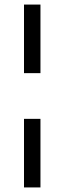

<svg xmlns="http://www.w3.org/2000/svg" viewBox="-20 -670 283 840"><path d="M157 -350V-650H85V-350ZM157 150V-150H85V150Z"/></svg>

Font: Sibila
Style: Regular
Weight: 400
Designer: Stefan Peev
Foundry: Context Ltd
Version: Version 1.000